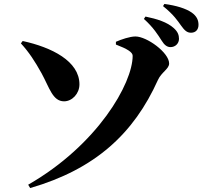

<svg xmlns="http://www.w3.org/2000/svg" viewBox="-20 -885 1040 974"><path d="M845 -646C870 -646 888 -665 888 -688C888 -707 882 -724 862 -742C828 -773 776 -789 718 -801L710 -789C759 -745 782 -707 800 -679C814 -656 828 -646 845 -646ZM949 -719C973 -719 987 -735 987 -759C987 -783 978 -803 953 -821C923 -842 874 -857 814 -865L807 -854C863 -809 882 -778 898 -756C916 -731 928 -719 949 -719ZM781 -479C799 -519 838 -535 838 -563C838 -618 725 -700 667 -700C639 -700 595 -685 568 -673V-659C626 -637 653 -620 653 -602C653 -462 475 -150 123 52L133 69C464 -27 659 -208 781 -479ZM191 -513C231 -440 247 -371 305 -371C346 -371 383 -410 383 -457C383 -575 242 -645 95 -677L86 -665C128 -619 157 -574 191 -513Z"/></svg>

Font: Noto Serif CJK JP Black
Style: Regular
Weight: 900
Designer: Ryoko NISHIZUKA 西塚涼子 (kana & ideographs); Frank Grießhammer (Latin, Greek & Cyrillic); Wenlong ZHANG 张文龙 (bopomofo); San
Foundry: Adobe Systems Incorporated
Version: Version 1.001;PS 1.001;hotconv 16.6.54;makeotf.lib2.5.65590